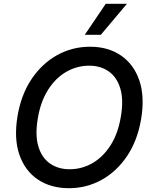

<svg xmlns="http://www.w3.org/2000/svg" viewBox="-20 -984 808 1014"><path d="M725.5 -356.5Q706.3 -241.8 651.1 -159.8Q595.9 -77.8 516.3 -33.9Q436.8 9.9 344.1 9.9Q248.2 9.9 180 -35.9Q111.9 -81.7 82.4 -166.9Q52.9 -252.1 72.4 -370Q91.6 -484.7 147 -566.9Q202.4 -649.1 282.3 -693.2Q362.2 -737.2 455.3 -737.2Q550.8 -737.2 618.4 -691.2Q686.1 -645.2 715.6 -560Q745 -474.8 725.5 -356.5ZM618.6 -370Q633.2 -457 615.4 -516.5Q597.7 -576 554.7 -606.5Q511.7 -637.1 450.6 -637.1Q386.4 -637.1 329.9 -604.6Q273.4 -572.1 233.7 -509.4Q193.9 -446.7 179.3 -356.5Q164.8 -269.5 182.7 -210.2Q200.6 -150.9 243.8 -120.6Q286.9 -90.2 347.7 -90.2Q412.3 -90.2 468.4 -122.5Q524.5 -154.8 564.3 -217.3Q604 -279.8 618.6 -370ZM427.6 -800.1 538.4 -963.8H650.2L512.4 -800.1Z"/></svg>

Font: Inter UI Medium
Style: Italic
Weight: 500
Italic angle: 9.39999°
Designer: Rasmus Andersson
Foundry: rsms
Version: 3.2;8d6f07862